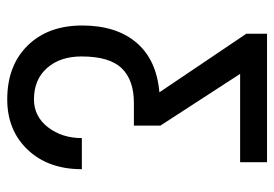

<svg xmlns="http://www.w3.org/2000/svg" viewBox="-134 -434 761 533"><g transform="rotate(90 246.5 -167.5)"><path d="M430.2 -528.3V-453.6H185.1L328.6 -232.4V-158.7H265.6Q202.1 -158.7 169.4 -124.8Q136.7 -90.8 136.7 -13.2Q136.7 45.9 168.7 82.3Q200.7 118.7 255.9 118.7Q303.2 118.7 333.3 79.8Q363.3 41 363.3 -14.2H449.7Q449.7 79.1 395.8 136Q341.8 192.9 255.9 192.9Q162.1 192.9 106.4 136.2Q50.8 79.6 50.8 -15.1Q50.8 -109.9 98.4 -165.8Q146 -221.7 236.3 -229.5L73.7 -470.7V-528.3Z"/></g></svg>

Font: Roboto Condensed
Style: Regular
Weight: 400
Designer: Google
Version: Version 2.001047; 2015